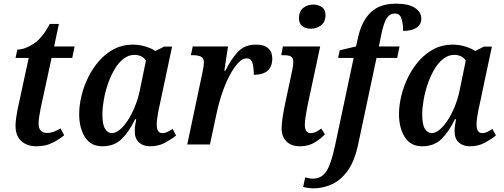

<svg xmlns="http://www.w3.org/2000/svg" viewBox="-20 -790 2756 1050"><path d="M179 10Q128 10 96.5 -18.5Q65 -47 65 -102Q65 -122 68.5 -147Q72 -172 76 -191L137 -473H65L75 -519Q115 -519 163.5 -550.5Q212 -582 252 -659H302L276 -536H388L375 -473H262L202 -196Q197 -171 194 -150Q191 -129 191 -114Q191 -88 203.5 -75.5Q216 -63 237 -63Q257 -63 276.5 -70.5Q296 -78 311 -88L331 -50Q300 -25 263.5 -7.5Q227 10 179 10Z M540 10Q476 10 444.5 -40.5Q413 -91 413 -166Q413 -213 425.5 -265.5Q438 -318 462.5 -367.5Q487 -417 522.5 -457.5Q558 -498 604 -522Q650 -546 706 -546Q742 -546 776 -535.5Q810 -525 830 -511L877 -535H921L854 -219Q851 -208 847 -187.5Q843 -167 840 -145Q837 -123 837 -110Q837 -62 868 -62Q882 -62 895.5 -68.5Q909 -75 924 -85L943 -49Q920 -30 883.5 -10Q847 10 801 10Q763 10 740 -11Q717 -32 717 -72Q717 -89 719 -104Q721 -119 725 -138H719Q685 -68 644.5 -29Q604 10 540 10ZM592 -62Q613 -62 636 -81.5Q659 -101 680 -133.5Q701 -166 717.5 -206.5Q734 -247 743 -288L778 -458Q769 -474 752 -482Q735 -490 716 -490Q682 -490 654 -467.5Q626 -445 605 -408.5Q584 -372 569.5 -329Q555 -286 547.5 -242.5Q540 -199 540 -165Q540 -108 555 -85Q570 -62 592 -62Z M1087 -393Q1091 -410 1093 -425Q1095 -440 1095 -450Q1095 -473 1078.5 -480.5Q1062 -488 1039 -488H1024L1034 -536H1227L1207 -404H1213Q1244 -467 1281 -506.5Q1318 -546 1379 -546Q1425 -546 1447 -526Q1469 -506 1469 -471Q1469 -381 1368 -381Q1368 -423 1360 -447Q1352 -471 1329 -471Q1306 -471 1282.5 -446Q1259 -421 1236.5 -378.5Q1214 -336 1196 -284Q1178 -232 1166 -177L1128 0H1004Z M1680 -633Q1652 -633 1633.5 -647Q1615 -661 1615 -690Q1615 -728 1638 -746.5Q1661 -765 1693 -765Q1720 -765 1740 -751.5Q1760 -738 1760 -708Q1760 -669 1735 -651Q1710 -633 1680 -633ZM1620 10Q1572 10 1546 -17Q1520 -44 1520 -88Q1520 -113 1526.5 -154.5Q1533 -196 1542 -236L1578 -405Q1584 -435 1584 -451Q1584 -474 1571.5 -481Q1559 -488 1533 -488H1518L1527 -536H1731L1662 -213Q1657 -188 1652 -158Q1647 -128 1647 -108Q1647 -62 1679 -62Q1693 -62 1707 -68.5Q1721 -75 1737 -87L1757 -55Q1735 -32 1701 -11Q1667 10 1620 10Z M1694 240Q1680 240 1663.5 237.5Q1647 235 1638 232L1649 180Q1657 182 1669 184.5Q1681 187 1692 187Q1737 187 1763.5 148.5Q1790 110 1811 12L1914 -473H1829L1838 -515L1927 -536L1938 -585Q1958 -675 2007.5 -722.5Q2057 -770 2146 -770Q2214 -770 2249 -747Q2284 -724 2284 -688Q2284 -656 2258 -638.5Q2232 -621 2184 -621Q2185 -659 2176 -687.5Q2167 -716 2140 -716Q2110 -716 2093.5 -688Q2077 -660 2065 -600L2052 -536H2165L2152 -473H2039L1939 -2Q1919 93 1880 145.5Q1841 198 1792.5 219Q1744 240 1694 240Z M2289 10Q2225 10 2193.5 -40.5Q2162 -91 2162 -166Q2162 -213 2174.5 -265.5Q2187 -318 2211.5 -367.5Q2236 -417 2271.5 -457.5Q2307 -498 2353 -522Q2399 -546 2455 -546Q2491 -546 2525 -535.5Q2559 -525 2579 -511L2626 -535H2670L2603 -219Q2600 -208 2596 -187.5Q2592 -167 2589 -145Q2586 -123 2586 -110Q2586 -62 2617 -62Q2631 -62 2644.5 -68.5Q2658 -75 2673 -85L2692 -49Q2669 -30 2632.5 -10Q2596 10 2550 10Q2512 10 2489 -11Q2466 -32 2466 -72Q2466 -89 2468 -104Q2470 -119 2474 -138H2468Q2434 -68 2393.5 -29Q2353 10 2289 10ZM2341 -62Q2362 -62 2385 -81.5Q2408 -101 2429 -133.5Q2450 -166 2466.5 -206.5Q2483 -247 2492 -288L2527 -458Q2518 -474 2501 -482Q2484 -490 2465 -490Q2431 -490 2403 -467.5Q2375 -445 2354 -408.5Q2333 -372 2318.5 -329Q2304 -286 2296.5 -242.5Q2289 -199 2289 -165Q2289 -108 2304 -85Q2319 -62 2341 -62Z"/></svg>

Font: Noto Serif SemiCondensed SemiBold
Style: Italic
Weight: 600
Width: 4
Italic angle: -12°
Designer: Monotype Design Team
Foundry: Monotype Imaging Inc.
Version: Version 2.014; ttfautohint (v1.8.4.7-5d5b)